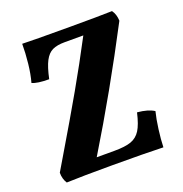

<svg xmlns="http://www.w3.org/2000/svg" viewBox="-124 -787 854 898"><g transform="rotate(-20 303.0 -337.5)"><path d="M561 -169Q552 -134 545.5 -84.5Q539 -35 538 3Q451 0 278 0Q135 0 57 3Q42 -20 42 -51L80 -115Q173 -271 237.5 -384Q302 -497 365 -617H272Q234 -617 211 -606Q188 -595 172.5 -565.5Q157 -536 145 -479Q86 -479 61 -491Q72 -530 77.5 -581Q83 -632 83 -678Q129 -676 322 -676Q465 -676 530 -678Q546 -656 547 -624Q393 -329 229 -60H317Q371 -60 400.5 -70.5Q430 -81 447.5 -108.5Q465 -136 478 -193Q532 -188 561 -169Z"/></g></svg>

Font: Vollkorn SC
Style: Bold
Weight: 700
Designer: Friedrich Althausen
Foundry: Friedrich Althausen
Version: Version 4.015